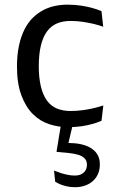

<svg xmlns="http://www.w3.org/2000/svg" viewBox="-20 -529 497 812"><path d="M51.8 -247.1Q51.8 -296.9 60.3 -336.2Q68.8 -375.5 83.7 -404.8Q98.6 -434.1 118.9 -453.9Q139.2 -473.6 162.8 -486.1Q186.5 -498.5 212.6 -503.9Q238.8 -509.3 265.1 -509.3Q297.4 -509.3 323.7 -505.1Q350.1 -501 369.1 -495.6Q391.6 -489.7 409.2 -481.9L416.5 -416Q397.5 -422.9 375 -428.2Q356 -432.6 331.1 -436.5Q306.2 -440.4 278.3 -440.4Q245.6 -440.4 220.5 -429.7Q195.3 -418.9 178.5 -395.8Q161.6 -372.6 152.8 -335.9Q144 -299.3 144 -248.5Q144 -200.2 152.8 -163.6Q161.6 -127 178.5 -103.8Q195.3 -80.6 220.5 -70.1Q245.6 -59.6 278.3 -59.6Q306.2 -59.6 331.3 -63.2Q356.4 -66.9 375.5 -71.3Q397.9 -76.7 417 -83L409.2 -18.1Q391.6 -10.3 369.6 -4.4Q351.1 1 325 4.9Q298.8 8.8 267.6 8.8Q227.1 8.8 188.5 -3.7Q149.9 -16.1 119.4 -46.1Q88.9 -76.2 70.3 -126.2Q51.8 -176.3 51.8 -247.1ZM402.3 166Q402.3 189 394.3 207Q386.2 225.1 371.8 237.5Q357.4 250 338.4 256.3Q319.3 262.7 297.4 262.7Q277.8 262.7 262.5 259Q247.1 255.4 235.8 251Q223.1 245.6 213.4 239.3L208.5 192.4Q222.7 198.2 237.8 203.1Q250.5 207 265.6 210.2Q280.8 213.4 294.9 213.4Q312.5 213.4 322.8 208.3Q333 203.1 338.6 196Q344.2 189 345.9 181.4Q347.7 173.8 347.7 168.5Q347.7 151.4 338.4 141.4Q329.1 131.3 312.3 126Q295.4 120.6 271.7 118.2Q248 115.7 219.2 113.3Q219.2 110.8 220.2 104.7Q221.2 98.6 222.7 90.1Q224.1 81.5 225.8 71.5Q227.5 61.5 229 51.3Q232.9 27.8 237.8 -1H287.6Q283.2 17.6 279.3 33.7Q275.9 47.4 273.2 59.6Q270.5 71.8 269.5 75.7Q281.2 75.7 295.7 76.9Q310.1 78.1 325 81.5Q339.8 85 353.8 91.3Q367.7 97.7 378.4 107.7Q389.2 117.7 395.8 132.1Q402.3 146.5 402.3 166Z"/></svg>

Font: Mako
Style: Regular
Weight: 400
Designer: vernon adams
Foundry: vernon adams
Version: Version 1.000